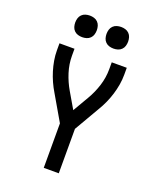

<svg xmlns="http://www.w3.org/2000/svg" viewBox="-171 -1053 941 1153"><g transform="rotate(20 300.0 -477.0)"><path d="M252 0V-284L159 -444Q142 -472 128.5 -502Q115 -532 105.5 -563Q96 -594 90.5 -626Q85 -658 85 -691V-735H181V-691Q181 -637 197.5 -585Q214 -533 241 -487L300 -386L359 -487Q386 -533 402.5 -585Q419 -637 419 -691V-735H515V-691Q515 -658 509.5 -626Q504 -594 494.5 -563Q485 -532 471.5 -502Q458 -472 441 -444L348 -284V0ZM400 -816Q386 -816 372.5 -820Q359 -824 349 -834Q339 -844 335 -857.5Q331 -871 331 -885Q331 -899 335 -912.5Q339 -926 349 -936Q359 -946 372.5 -950Q386 -954 400 -954Q414 -954 427.5 -950Q441 -946 451 -936Q461 -926 465 -912.5Q469 -899 469 -885Q469 -871 465 -857.5Q461 -844 451 -834Q441 -824 427.5 -820Q414 -816 400 -816ZM200 -816Q186 -816 172.5 -820Q159 -824 149 -834Q139 -844 135 -857.5Q131 -871 131 -885Q131 -899 135 -912.5Q139 -926 149 -936Q159 -946 172.5 -950Q186 -954 200 -954Q214 -954 227.5 -950Q241 -946 251 -936Q261 -926 265 -912.5Q269 -899 269 -885Q269 -871 265 -857.5Q261 -844 251 -834Q241 -824 227.5 -820Q214 -816 200 -816Z"/></g></svg>

Font: Zed Mono Medium Extended
Style: Regular
Weight: 500
Width: 7
Monospace: yes
Designer: Belleve Invis
Foundry: Belleve Invis
Version: Version 1.0.0; ttfautohint (v1.8.4)